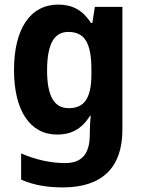

<svg xmlns="http://www.w3.org/2000/svg" viewBox="-20 -576 625 836"><path d="M234 -556C112 -556 41 -451 41 -271C41 -96 110 10 229 10C287 10 335 -12 372 -72H375C373 -52 371 -25 371 -1V9C371 96 335 134 264 134C202 134 136 120 72 92V206C129 231 187 240 254 240C426 240 513 152 513 -11V-546H393L382 -476H376C340 -533 293 -556 234 -556ZM277 -437C347 -437 378 -392 378 -273V-253C378 -144 344 -105 279 -105C215 -105 185 -159 185 -269C185 -383 215 -437 277 -437Z"/></svg>

Font: Noto Sans Sinhala UI SemiCondensed
Style: Bold
Weight: 700
Width: 4
Designer: Jelle Bosma - Monotype Design Team
Foundry: Monotype Imaging Inc.
Version: Version 2.006